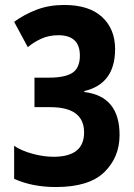

<svg xmlns="http://www.w3.org/2000/svg" viewBox="-20 -744 540 774"><path d="M205 10Q339 10 400.5 -50Q462 -110 462 -200Q462 -356 320 -373V-377Q444 -406 444 -546Q444 -627 391.5 -675.5Q339 -724 239 -724Q178 -724 128 -705Q78 -686 37 -656L92 -554Q116 -574 146.5 -588Q177 -602 215 -602Q302 -602 302 -520Q302 -470 272 -450.5Q242 -431 178 -431H119V-312H183Q319 -312 319 -210Q319 -112 196 -112Q156 -112 111.5 -124Q67 -136 37 -156V-23Q111 10 205 10Z"/></svg>

Font: Noto Sans Mono Condensed Extra
Style: Regular
Weight: 800
Width: 3
Designer: Monotype Design Team
Foundry: Monotype Imaging Inc.
Version: Version 1.900